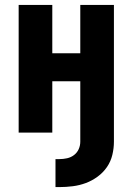

<svg xmlns="http://www.w3.org/2000/svg" viewBox="-20 -540 540 782"><path d="M206 222V108H222Q238 108 253.5 104.5Q269 101 281.5 91.5Q294 82 300.5 67.5Q307 53 307 37V-209H193V0H56V-520H193V-323H307V-520H444V37Q444 64 437.5 91Q431 118 415.5 140.5Q400 163 377.5 179.5Q355 196 329.5 205.5Q304 215 276.5 218.5Q249 222 222 222Z"/></svg>

Font: Iosevka Curly Heavy
Style: Regular
Weight: 900
Monospace: yes
Designer: Belleve Invis
Foundry: Belleve Invis
Version: Version 22.1.2; ttfautohint (v1.8.4)